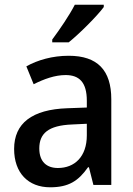

<svg xmlns="http://www.w3.org/2000/svg" viewBox="-20 -786 565 816"><path d="M421 -756V-766H298C275 -721 234 -661 202 -618V-606H272C318 -643 393 -718 421 -756ZM272 -549C203 -549 140 -531 92 -504L123 -428C167 -450 213 -467 259 -467C317 -467 349 -436 349 -358V-329L267 -326C116 -321 40 -262 40 -153C40 -51 100 10 193 10C272 10 313 -17 354 -75H358L377 0H453V-364C453 -488 394 -549 272 -549ZM287 -257 349 -260V-211C349 -120 297 -72 226 -72C179 -72 147 -98 147 -155C147 -218 184 -253 287 -257Z"/></svg>

Font: Noto Sans Bengali SemiCondensed Medium
Style: Regular
Weight: 500
Width: 4
Designer: Joana Ranito - Universal Thirst; Jelle Bosma - Monotype Design Team
Foundry: Universal Thirst ehf.
Version: Version 3.000